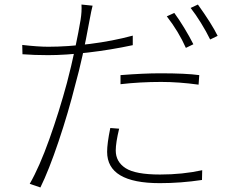

<svg xmlns="http://www.w3.org/2000/svg" viewBox="-20 -786 1040 846"><path d="M374 -694Q344 -528 312 -414Q281 -290 238 -162.5Q195 -35 158 40L111 24Q154 -51 197.5 -173Q241 -295 275 -421Q294 -493 310.5 -571Q327 -649 335 -698Q341 -735 339 -766L388 -761Q383 -743 374 -694ZM565 -629V-587Q467 -566 367.5 -554.5Q268 -543 192 -543Q131 -543 79 -547L78 -588Q148 -580 193 -580Q277 -580 376.5 -592.5Q476 -605 565 -629ZM686 -463Q800 -463 858 -455L855 -413Q768 -425 690 -425Q597 -425 511 -415V-455Q613 -463 686 -463ZM490 -123Q490 -73 533.5 -45Q577 -17 685 -17Q784 -17 871 -36L870 7Q777 21 684 21Q452 21 452 -117Q452 -154 466 -222L505 -219Q490 -157 490 -123ZM832 -591 799 -575Q767 -647 715 -714L748 -729Q768 -702 791.5 -663.5Q815 -625 832 -591ZM939 -628 906 -612Q889 -647 865.5 -685Q842 -723 820 -751L852 -766Q913 -681 939 -628Z"/></svg>

Font: Merged Yaku Han JP ExtraLight
Style: Regular
Weight: 250
Designer: Ryoko NISHIZUKA 西塚涼子 (kana, bopomofo & ideographs); Paul D. Hunt (Latin, Greek & Cyrillic); Sandoll Communications 산돌커뮤니
Foundry: Adobe
Version: Version 2.004